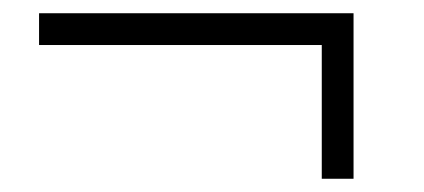

<svg xmlns="http://www.w3.org/2000/svg" viewBox="-20 -421 640 290"><path d="M466 -151V-353H39V-401H514V-151Z"/></svg>

Font: Mona Sans Light
Style: Regular
Weight: 300
Designer: Deni Anggara
Foundry: GitHub
Version: Version 2.000